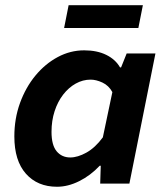

<svg xmlns="http://www.w3.org/2000/svg" viewBox="-20 -700 640 732"><path d="M197.3 12Q122.9 12 78.8 -37.7Q34.7 -87.4 34.7 -179.9Q34.7 -247.8 56.3 -307.4Q78 -367 115.2 -412Q152.5 -457 200.2 -482.5Q248 -508.1 301 -508.1Q350.1 -508.1 385.3 -490.7Q420.6 -473.2 437.6 -443H441.6L462.9 -496.1H572.6L473.3 0H362L364.1 -68.1H360.1Q325 -30.8 282.1 -9.4Q239.2 12 197.3 12ZM247.9 -99.7Q276.1 -99.7 309.6 -118.3Q343 -136.9 372.1 -176.4L408.4 -348.9Q394.4 -374.2 370.4 -385.3Q346.5 -396.4 325.4 -396.4Q295.8 -396.4 268.8 -381.4Q241.8 -366.4 220.9 -339.4Q200 -312.4 188.2 -276.1Q176.4 -239.9 176.4 -197.4Q176.4 -146.7 196 -123.2Q215.7 -99.7 247.9 -99.7ZM224.4 -593.2 241.6 -680.1H524.7L507.5 -593.2Z"/></svg>

Font: SourceCodeVF
Style: Italic
Weight: 200
Italic angle: -11°
Monospace: yes
Designer: Paul D. Hunt, Teo Tuominen
Foundry: Adobe
Version: Version 1.026;hotconv 1.1.0;makeotfexe 2.6.0